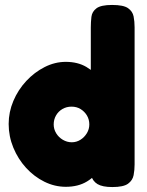

<svg xmlns="http://www.w3.org/2000/svg" viewBox="-20 -748 594 776"><path d="M246 7Q201 7 159.5 -13.5Q118 -34 85.5 -69.5Q53 -105 34 -151Q15 -197 15 -247Q15 -295 34 -340Q53 -385 86 -420.5Q119 -456 160.5 -477Q202 -498 246 -498Q294 -498 329 -477.5Q364 -457 387 -422Q410 -387 421.5 -342Q433 -297 434 -249Q435 -200 424 -154.5Q413 -109 390 -72.5Q367 -36 331.5 -14.5Q296 7 246 7ZM270 -173Q289 -173 305 -183Q321 -193 331 -209.5Q341 -226 341 -245Q341 -265 331.5 -281Q322 -297 306 -307Q290 -317 269 -317Q249 -317 232.5 -307.5Q216 -298 206.5 -281.5Q197 -265 197 -245Q197 -226 207 -209.5Q217 -193 234 -183Q251 -173 270 -173ZM434 8Q394 8 374 -4Q354 -16 347 -42V-637Q347 -659 349.5 -680Q352 -701 370 -714.5Q388 -728 433 -728Q479 -728 497.5 -715Q516 -702 520 -681.5Q524 -661 524 -638V-83Q524 -61 520 -40Q516 -19 497.5 -5.5Q479 8 434 8Z"/></svg>

Font: Fredoka Light
Style: Regular
Weight: 300
Designer: Ben Nathan
Foundry: Milena B. Brandão, Ben Nathan
Version: Version 2.001